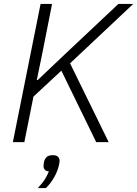

<svg xmlns="http://www.w3.org/2000/svg" viewBox="-20 -718 693 970"><path d="M466 0 290 -361 149 -230 103 0H45L185 -698H243L195 -455L166 -314H171L308 -444L578 -698H653L334 -398L529 0ZM247 66Q265 66 273 74Q281 82 281 94Q281 98 280.5 102.5Q280 107 278 115Q272 145 254 177Q236 209 212 232H171Q194 208 206.5 188Q219 168 227 148Q213 147 206.5 139.5Q200 132 200 122Q200 119 200.5 114Q201 109 202 101Q206 84 216 75Q226 66 247 66Z"/></svg>

Font: IBM Plex Sans Light
Style: Italic
Weight: 300
Italic angle: -11.31°
Designer: Mike Abbink, Paul van der Laan, Pieter van Rosmalen
Foundry: Bold Monday
Version: Version 3.201